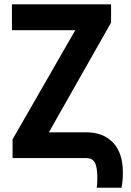

<svg xmlns="http://www.w3.org/2000/svg" viewBox="-20 -731 607 888"><path d="M427.2 137.2Q430.2 120.6 430.2 94.7Q430.2 39.1 417.7 19.5Q405.3 0 379.4 0H38.1V-86.4L328.1 -591.3H35.2V-710.9H493.7V-626.5L206.1 -119.1H377.9Q458.5 -119.1 503.4 -70.8Q548.3 -22.5 548.3 65.9Q548.3 107.9 542 137.2Z"/></svg>

Font: Roboto Condensed
Style: Bold
Weight: 700
Designer: Google
Version: Version 2.134; 2016